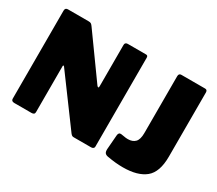

<svg xmlns="http://www.w3.org/2000/svg" viewBox="-133 -1026 1494 1320"><g transform="rotate(30 614.0 -366.0)"><path d="M694 -742Q709 -742 709 -725V-18Q709 -10 702.5 -5Q696 0 686 0H549Q541 0 535.5 -2.5Q530 -5 522 -15L247 -388Q243 -393 240 -392Q237 -391 237 -386V-22Q238 0 213 0H77Q52 0 52 -20V-719Q52 -742 74 -742H237Q250 -742 256.5 -738.5Q263 -735 271 -724L511 -390Q518 -381 522.5 -381.5Q527 -382 527 -394V-721Q527 -742 549 -742ZM1181 -212Q1181 -89 1120.5 -39.5Q1060 10 943 10Q912 10 882.5 7Q853 4 819 -2Q802 -5 794.5 -14.5Q787 -24 788 -45L797 -159Q799 -185 821 -182Q833 -181 846.5 -178Q860 -175 876 -175Q913 -175 933.5 -196Q954 -217 954 -268V-719Q954 -742 974 -742H1163Q1181 -742 1181 -721V-212Z"/></g></svg>

Font: Libre Franklin Thin Black
Style: Regular
Weight: 900
Version: Version 3.000